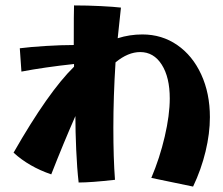

<svg xmlns="http://www.w3.org/2000/svg" viewBox="-20 -631 824 708"><path d="M606 -268Q606 -346 576.5 -392.5Q547 -439 497 -439Q452 -439 406 -401Q398 -274 398 -160Q398 -47 404 32Q316 42 270 42Q264 -10 261 -79Q258 -148 258 -203Q214 -103 169 12Q87 -16 30 -68Q158 -292 253 -385V-395Q143 -383 59 -367L53 -453Q92 -458 149 -461.5Q206 -465 252 -465Q252 -592 253 -611Q303 -611 352 -608.5Q401 -606 426 -603L414 -490Q458 -504 505 -504Q577 -504 633.5 -465Q690 -426 722 -356.5Q754 -287 754 -199Q754 -139 738 -72.5Q722 -6 692 57L538 25Q569 -48 587.5 -127.5Q606 -207 606 -268Z"/></svg>

Font: Otomanopee One
Style: Regular
Weight: 400
Designer: Das Ende der Wildnis
Foundry: Gutenberg Labo
Version: Version 3.005